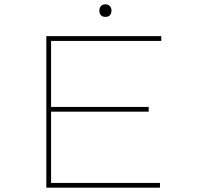

<svg xmlns="http://www.w3.org/2000/svg" viewBox="-20 -867 915 887"><path d="M194 0V-700H725V-678H216V-22H719V0ZM206 -351V-373H667V-351ZM467 -789Q453 -789 446 -797Q439 -805 439 -818Q439 -830 446 -838.5Q453 -847 467 -847Q480 -847 487.5 -839Q495 -831 495 -818Q495 -805 488 -797Q481 -789 467 -789Z"/></svg>

Font: Lexend Zetta Thin
Style: Regular
Weight: 250
Version: Version 1.007